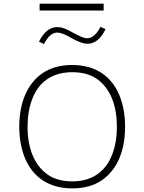

<svg xmlns="http://www.w3.org/2000/svg" viewBox="-20 -1016 782 1041"><path d="M194.8 -996.1V-959H542V-996.1ZM218.3 -777.3C239.7 -818.8 263.7 -839.4 290.5 -839.4C307.6 -839.4 332 -830.1 364.7 -811C402.3 -789.6 432.1 -778.8 454.1 -778.8C494.1 -778.8 526.9 -805.2 552.2 -857.9L524.9 -870.6C503.4 -829.1 479 -808.6 452.1 -808.6C436 -808.6 417 -816.9 379.4 -836.9C336.9 -861.8 312.5 -869.1 290.5 -869.1C250.5 -869.1 217.3 -842.8 191.4 -790ZM371.6 -663.6C307.6 -663.6 254.4 -648.9 211.9 -620.1C126.5 -562 84.5 -458 84.5 -328.6C84.5 -264.2 95.2 -207 116.2 -156.7C158.7 -56.2 244.1 5.4 371.6 5.4C435.5 5.4 488.8 -9.3 531.2 -38.1C616.2 -95.7 658.2 -199.7 658.2 -328.6C658.2 -393.6 647.5 -451.2 626.5 -501.5C584 -602.1 499 -663.6 371.6 -663.6ZM371.6 -624.5C427.7 -624.5 473.6 -611.3 509.3 -585.4C580.6 -532.7 613.8 -439.9 613.8 -328.6C613.8 -273.4 605.5 -223.1 588.4 -178.7C554.2 -88.9 483.4 -32.7 371.6 -32.7C315.4 -32.7 270 -45.9 234.4 -72.3C163.1 -124.5 129.4 -217.8 129.4 -328.6C129.4 -383.8 137.7 -434.1 154.8 -479C188.5 -568.4 259.8 -624.5 371.6 -624.5Z"/></svg>

Font: Estedad ExtraLight
Style: Regular
Weight: 200
Designer: Amin Abedi
Version: Version 7.3